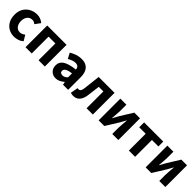

<svg xmlns="http://www.w3.org/2000/svg" viewBox="394 -2046 3527 3527"><g transform="rotate(45 2158.0 -282.0)"><path d="M320 14Q241 14 178.5 -21Q116 -56 79 -122.5Q42 -189 42 -282Q42 -376 82.5 -442Q123 -508 190 -543Q257 -578 334 -578Q386 -578 427 -561Q468 -544 499 -517L423 -413Q403 -430 384 -438Q365 -446 344 -446Q303 -446 272.5 -426Q242 -406 225 -369Q208 -332 208 -282Q208 -233 225 -195.5Q242 -158 271.5 -138Q301 -118 338 -118Q367 -118 393 -130Q419 -142 442 -160L506 -53Q465 -17 415.5 -1.5Q366 14 320 14Z M608 0V-564H1110V0H947V-437H770V0Z M1400 14Q1349 14 1311.5 -8.5Q1274 -31 1253.5 -69.5Q1233 -108 1233 -156Q1233 -246 1309 -295.5Q1385 -345 1552 -364Q1551 -389 1541.5 -408Q1532 -427 1512.5 -437.5Q1493 -448 1462 -448Q1425 -448 1388 -434Q1351 -420 1310 -397L1253 -504Q1289 -526 1327 -542.5Q1365 -559 1406.5 -568.5Q1448 -578 1492 -578Q1565 -578 1614 -550Q1663 -522 1689 -466Q1715 -410 1715 -325V0H1582L1571 -58H1566Q1531 -27 1489.5 -6.5Q1448 14 1400 14ZM1455 -113Q1484 -113 1507 -126Q1530 -139 1552 -162V-264Q1491 -257 1454.5 -243Q1418 -229 1403 -210Q1388 -191 1388 -168Q1388 -139 1406.5 -126Q1425 -113 1455 -113Z M1855 14Q1836 14 1820.5 10.5Q1805 7 1789 2L1816 -145Q1823 -144 1829.5 -142.5Q1836 -141 1844 -141Q1868 -141 1884 -160.5Q1900 -180 1906 -227Q1917 -311 1926 -396Q1935 -481 1945 -564H2357V0H2194V-437H2074Q2066 -373 2058.5 -309.5Q2051 -246 2042 -182Q2028 -88 1982 -37Q1936 14 1855 14Z M2508 0V-564H2665V-402Q2665 -360 2660 -306.5Q2655 -253 2651 -201H2654Q2668 -227 2687.5 -261Q2707 -295 2720 -320L2871 -564H3019V0H2862V-162Q2862 -204 2867.5 -257.5Q2873 -311 2877 -363H2873Q2859 -338 2840 -303.5Q2821 -269 2807 -245L2655 0Z M3293 0V-437H3125V-564H3623V-437H3455V0Z M3729 0V-564H3886V-402Q3886 -360 3881 -306.5Q3876 -253 3872 -201H3875Q3889 -227 3908.5 -261Q3928 -295 3941 -320L4092 -564H4240V0H4083V-162Q4083 -204 4088.5 -257.5Q4094 -311 4098 -363H4094Q4080 -338 4061 -303.5Q4042 -269 4028 -245L3876 0Z"/></g></svg>

Font: Noto Sans JP ExtraBold
Style: Regular
Weight: 800
Designer: Ryoko NISHIZUKA  (kana, bopomofo & ideographs); Paul D. Hunt (Latin, Greek & Cyrillic); Sandoll Communications , Soo-you
Foundry: Adobe
Version: Version 2.004-H2;hotconv 1.0.118;makeotfexe 2.5.65603